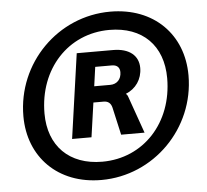

<svg xmlns="http://www.w3.org/2000/svg" viewBox="-53 -769 926 858"><g transform="rotate(-5 410.5 -340.0)"><path d="M253 -161H340L362 -315H408C428 -315 440 -305 445 -285L473 -161H578L519 -328C517 -334 515 -337 510 -341C555 -359 584 -400 584 -451C584 -506 543 -541 470 -541H307ZM368 33C603 33 796 -161 796 -399C796 -582 668 -713 472 -713C237 -713 45 -520 45 -281C45 -98 173 33 368 33ZM379 -48C231 -48 140 -139 140 -285C140 -485 276 -632 461 -632C610 -632 700 -541 700 -395C700 -195 564 -48 379 -48ZM372 -387 384 -473H459C480 -473 494 -462 494 -440C494 -408 474 -387 444 -387Z"/></g></svg>

Font: Ronzino Medium
Style: Italic
Weight: 500
Italic angle: -7.99998°
Designer: Nunzio Mazzaferro
Foundry: Collletttivo
Version: Version 1.000;Glyphs 3.3 (3337)